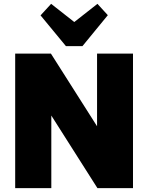

<svg xmlns="http://www.w3.org/2000/svg" viewBox="-20 -979 772 999"><path d="M672 -700V0H487L198 -455H247V0H59V-700H245L534 -245H485V-700ZM541 -900 409 -739H323L191 -899L246 -959L423 -820H310L487 -959Z"/></svg>

Font: Pathway Extreme SemiCondensed ExtraBold
Style: Regular
Weight: 800
Width: 4
Version: Version 1.001;gftools[0.9.26]